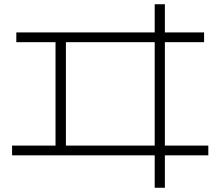

<svg xmlns="http://www.w3.org/2000/svg" viewBox="-20 -813 1040 906"><path d="M710 73V-80H37V-126H242V-614H57V-660H710V-793H758V-660H943V-614H758V-126H963V-80H758V73ZM291 -126H710V-614H291Z"/></svg>

Font: M PLUS 2 Thin Light
Style: Regular
Weight: 300
Version: Version 1.001